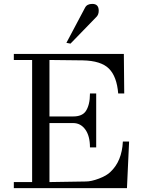

<svg xmlns="http://www.w3.org/2000/svg" viewBox="-20 -966 738 986"><path d="M611 -239H643L632 0H51V-31H145V-658H51V-689H616L618 -486H587Q580 -573 539.5 -613.5Q499 -654 405 -656L234 -658V-368H356Q400 -368 419 -393Q442 -425 442 -486H474V-209H442Q442 -268 418 -301Q394 -334 356 -334H234V-31L421 -34Q449 -34 488.5 -49Q528 -64 547 -83Q606 -138 611 -239ZM487 -911Q487 -890 474 -878L342 -742L321 -746L417 -927Q427 -946 454 -946Q487 -946 487 -911Z"/></svg>

Font: GFS Didot
Style: Regular
Weight: 400
Designer: Takis Katsoulidis and George D. Matthiopoulos
Foundry: Takis Katsoulidis and George D. Matthiopoulos
Version: Version 1.0